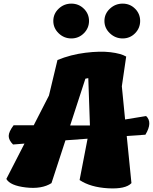

<svg xmlns="http://www.w3.org/2000/svg" viewBox="-20 -1038 844 1059"><path d="M55 -347H166L250 -511L297 -707Q370 -737 451 -747Q532 -757 589.5 -750Q647 -743 676 -726L652 -562L670 -379L786 -398Q823 -363 782 -295L679 -288L705 -28Q673 6 576 0.5Q479 -5 419 -45L463 -273L341 -264L264 -28Q211 6 123.5 -4Q36 -14 15 -51L115 -246L52 -241Q28 -265 28 -288Q28 -311 55 -347ZM367 -346H476L467 -607L451 -604ZM471 -922.5Q471 -883 442.5 -854.5Q414 -826 373.5 -826Q333 -826 303.5 -854.5Q274 -883 274 -922.5Q274 -962 303.5 -990Q333 -1018 373.5 -1018Q414 -1018 442.5 -990Q471 -962 471 -922.5ZM753 -922.5Q753 -883 725 -854.5Q697 -826 656.5 -826Q616 -826 586 -854.5Q556 -883 556 -922.5Q556 -962 586 -990Q616 -1018 656.5 -1018Q697 -1018 725 -990Q753 -962 753 -922.5Z"/></svg>

Font: Tillana ExtraBold
Style: Regular
Weight: 800
Designer: Lipi Raval (Devanagari, Latin), Jonny Pinhorn (Latin)
Foundry: Indian Type Foundry
Version: Version 2.003;PS 1.0;hotconv 1.0.79;makeotf.lib2.5.61930; tt